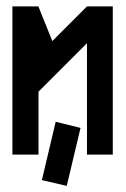

<svg xmlns="http://www.w3.org/2000/svg" viewBox="-20 -492 400 611"><path d="M338.9 0H256.8V-354.5L102.5 -200.2V0H19.5V-471.7H102.5V-470.7Q117.2 -434.6 146.5 -361.3L256.8 -471.7H338.9ZM236.3 -85 192.4 99.6Q166 93.8 113.3 81.1Q127.9 19.5 157.2 -104.5Q183.6 -97.7 236.3 -85Z"/></svg>

Font: mr_KirucoupageG
Style: Regular
Weight: 400
Designer: Jan Henkel
Version: Version 1.00 May 25, 2020, initial release